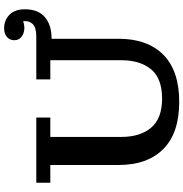

<svg xmlns="http://www.w3.org/2000/svg" viewBox="1 -879 889 931"><g transform="rotate(-90 445.5 -413.5)"><path d="M417 11Q266 11 188.5 -66Q111 -143 111 -283V-614H25V-682H341V-614H247V-271Q247 -178 292 -125Q337 -72 433 -72Q530 -72 574.5 -125Q619 -178 619 -271V-614H526V-682H734Q778 -682 795 -700Q812 -718 808 -746Q787 -738 766 -740.5Q745 -743 730.5 -755.5Q716 -768 716 -789Q716 -811 732 -824.5Q748 -838 774 -838Q813 -838 839.5 -812Q866 -786 866 -737Q866 -673 828 -640.5Q790 -608 725 -608H723V-283Q723 -143 645.5 -66Q568 11 417 11Z"/></g></svg>

Font: Montagu Slab 16pt Medium
Style: Regular
Weight: 500
Designer: Florian Karsten
Foundry: Florian Karsten
Version: Version 1.000; ttfautohint (v1.8.3)